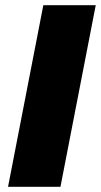

<svg xmlns="http://www.w3.org/2000/svg" viewBox="-20 -720 389 740"><path d="M11 0 147 -700H349L213 0Z"/></svg>

Font: REM ExtraBold
Style: Italic
Weight: 800
Italic angle: -11°
Designer: Octavio Pardo
Foundry: Ashler Design
Version: Version 1.005;gftools[0.9.28]